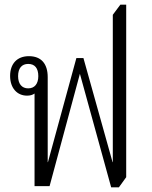

<svg xmlns="http://www.w3.org/2000/svg" viewBox="-20 -792 645 817"><path d="M453 5H486L517 -38V-772H492L460 -729V-102H459L335 -545H305L184 -102H183V-464C183 -520 156 -553 103 -553C52 -553 23 -520 23 -469C23 -417 53 -385 95 -385C108 -385 119 -388 127 -394V0H191L320 -478ZM100 -416C73 -416 57 -435 57 -468C57 -502 73 -520 100 -520C128 -520 143 -502 143 -468C143 -435 127 -416 100 -416Z"/></svg>

Font: Noto Serif Thai Condensed Light
Style: Regular
Weight: 300
Width: 3
Designer: Monotype Design Team
Foundry: Monotype Imaging Inc.
Version: Version 2.002